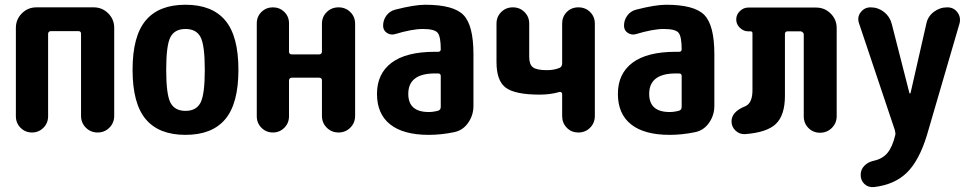

<svg xmlns="http://www.w3.org/2000/svg" viewBox="-20 -550 4040 797"><path d="M369.1 -519.5Q404.3 -519.5 429.2 -494.6Q454.1 -469.7 454.1 -434.6V-69.3Q454.1 -40 434.1 -20Q414.1 0 385.3 0Q356.4 0 336.4 -20Q316.4 -40 316.4 -69.3V-410.2Q316.4 -420.9 304.7 -420.9H192.4Q180.7 -420.9 179.7 -410.2V-67.4Q179.7 -39.1 160.2 -19.5Q140.6 0 112.8 0Q85 0 65.4 -19.5Q45.9 -39.1 45.9 -67.4V-434.6Q45.9 -469.7 70.8 -494.6Q95.7 -519.5 130.9 -519.5Z M687.5 -124Q705.1 -89.8 750 -89.8Q794.9 -89.8 812.5 -124Q830.1 -158.2 830.1 -260.3Q830.1 -362.3 812.5 -396Q794.9 -429.7 750 -429.7Q705.1 -429.7 687.5 -396Q669.9 -362.3 669.9 -260.3Q669.9 -158.2 687.5 -124ZM585 -465.3Q639.6 -530.3 750 -530.3Q860.4 -530.3 915 -465.3Q969.7 -400.4 969.7 -260.3Q969.7 -120.1 915 -55.2Q860.4 9.8 750 9.8Q639.6 9.8 585 -55.2Q530.3 -120.1 530.3 -260.3Q530.3 -400.4 585 -465.3Z M1454.1 -451.2V-69.3Q1454.1 -40 1434.1 -20Q1414.1 0 1385.3 0Q1356.4 0 1336.4 -20Q1316.4 -40 1316.4 -69.3V-215.8Q1316.4 -227.5 1304.7 -227.5H1191.4Q1180.7 -227.5 1179.7 -215.8V-67.4Q1179.7 -39.1 1160.2 -19.5Q1140.6 0 1112.8 0Q1085 0 1065.4 -19.5Q1045.9 -39.1 1045.9 -67.4V-453.1Q1045.9 -481.4 1065.4 -500.5Q1085 -519.5 1112.8 -519.5Q1140.6 -519.5 1160.2 -500.5Q1179.7 -481.4 1179.7 -453.1V-335.9Q1179.7 -324.2 1191.4 -324.2H1304.7Q1315.4 -324.2 1316.4 -335.9V-451.2Q1316.4 -480.5 1336.4 -500Q1356.4 -519.5 1385.3 -519.5Q1414.1 -519.5 1434.1 -500Q1454.1 -480.5 1454.1 -451.2Z M1809.6 -106.4V-234.4Q1809.6 -245.1 1798.8 -245.1H1785.2Q1674.8 -245.1 1674.8 -160.2Q1674.8 -85 1759.8 -85Q1779.3 -85 1799.8 -90.8Q1809.6 -94.7 1809.6 -106.4ZM1745.1 -530.3Q1862.3 -530.3 1903.8 -487.8Q1945.3 -445.3 1945.3 -325.2V-110.4Q1945.3 -71.3 1922.9 -39.6Q1900.4 -7.8 1863.3 -1Q1810.5 9.8 1759.8 9.8Q1654.3 9.8 1599.6 -33.7Q1544.9 -77.1 1544.9 -160.2Q1544.9 -244.1 1605.5 -289.6Q1666 -335 1785.2 -335H1798.8Q1809.6 -335 1809.6 -345.7Q1809.6 -396.5 1797.4 -413.1Q1785.2 -429.7 1735.4 -429.7Q1690.4 -429.7 1619.1 -408.2Q1601.6 -403.3 1585.9 -413.6Q1570.3 -423.8 1570.3 -443.4Q1570.3 -466.8 1584 -485.4Q1597.7 -503.9 1620.1 -509.8Q1700.2 -530.3 1745.1 -530.3Z M2449.2 -452.1V-68.4Q2449.2 -40 2429.7 -20Q2410.2 0 2380.9 0Q2351.6 0 2332.5 -20Q2313.5 -40 2313.5 -68.4V-160.2Q2313.5 -164.1 2309.6 -167Q2305.7 -169.9 2301.8 -168Q2263.7 -157.2 2220.7 -157.2Q2119.1 -157.2 2080.1 -185.5Q2041 -213.9 2041 -292V-452.1Q2041 -480.5 2060.5 -500Q2080.1 -519.5 2108.9 -519.5Q2137.7 -519.5 2157.2 -500Q2176.8 -480.5 2176.8 -452.1V-313.5Q2176.8 -282.2 2192.4 -270.5Q2208 -258.8 2250 -258.8Q2281.2 -258.8 2303.7 -268.6Q2312.5 -273.4 2313.5 -285.2V-452.1Q2313.5 -480.5 2332.5 -500Q2351.6 -519.5 2380.9 -519.5Q2410.2 -519.5 2429.7 -500Q2449.2 -480.5 2449.2 -452.1Z M2809.6 -106.4V-234.4Q2809.6 -245.1 2798.8 -245.1H2785.2Q2674.8 -245.1 2674.8 -160.2Q2674.8 -85 2759.8 -85Q2779.3 -85 2799.8 -90.8Q2809.6 -94.7 2809.6 -106.4ZM2745.1 -530.3Q2862.3 -530.3 2903.8 -487.8Q2945.3 -445.3 2945.3 -325.2V-110.4Q2945.3 -71.3 2922.9 -39.6Q2900.4 -7.8 2863.3 -1Q2810.5 9.8 2759.8 9.8Q2654.3 9.8 2599.6 -33.7Q2544.9 -77.1 2544.9 -160.2Q2544.9 -244.1 2605.5 -289.6Q2666 -335 2785.2 -335H2798.8Q2809.6 -335 2809.6 -345.7Q2809.6 -396.5 2797.4 -413.1Q2785.2 -429.7 2735.4 -429.7Q2690.4 -429.7 2619.1 -408.2Q2601.6 -403.3 2585.9 -413.6Q2570.3 -423.8 2570.3 -443.4Q2570.3 -466.8 2584 -485.4Q2597.7 -503.9 2620.1 -509.8Q2700.2 -530.3 2745.1 -530.3Z M3368.2 -518.6Q3403.3 -518.6 3428.2 -493.7Q3453.1 -468.8 3453.1 -433.6V-67.4Q3453.1 -39.1 3433.1 -19Q3413.1 1 3383.8 1Q3355.5 1 3335.9 -18.6Q3316.4 -38.1 3316.4 -67.4V-408.2Q3316.4 -412.1 3312 -416Q3307.6 -419.9 3303.7 -419.9H3249Q3238.3 -419.9 3238.3 -408.2V-152.3Q3238.3 -72.3 3201.2 -36.1Q3164.1 0 3072.3 6.8Q3049.8 7.8 3033.2 -7.8Q3016.6 -23.4 3016.6 -45.9Q3016.6 -85.9 3072.3 -108.4Q3104.5 -121.1 3103.5 -178.7V-412.1Q3103.5 -419.9 3095.7 -419.9H3085.9Q3066.4 -419.9 3051.3 -434.6Q3036.1 -449.2 3036.1 -469.2Q3036.1 -489.3 3051.3 -503.9Q3066.4 -518.6 3085.9 -518.6Z M3912.1 -519.5Q3939.5 -519.5 3954.6 -498.5Q3969.7 -477.5 3962.9 -452.1L3828.1 9.8Q3795.9 116.2 3744.6 166.5Q3693.4 216.8 3607.4 226.6Q3584 228.5 3568.4 213.9Q3552.7 199.2 3552.7 175.8Q3552.7 153.3 3568.4 137.7Q3584 122.1 3607.4 117.2Q3643.6 109.4 3664.1 84.5Q3684.6 59.6 3696.3 10.7Q3698.2 3.9 3694.3 -10.7L3545.9 -453.1Q3537.1 -478.5 3552.7 -499Q3568.4 -519.5 3593.8 -519.5Q3625 -519.5 3649.4 -500.5Q3673.8 -481.4 3681.6 -451.2L3754.9 -164.1Q3754.9 -162.1 3756.8 -162.1Q3758.8 -162.1 3759.8 -164.1L3825.2 -451.2Q3831.1 -481.4 3856 -500.5Q3880.9 -519.5 3912.1 -519.5Z"/></svg>

Font: Rounded-X Mgen+ 1mn bold
Style: Bold
Weight: 700
Designer: [Source Han Sans]
Ryoko NISHIZUKA  (kana & ideographs); Paul D. Hunt (Latin, Greek & Cyrillic); Wenlong ZHANG  (bopomofo
Version: Version 1.059.20150602